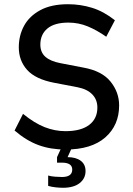

<svg xmlns="http://www.w3.org/2000/svg" viewBox="-20 -698 632 909"><path d="M290 10Q220 10 162.5 -11Q105 -32 49 -80L89 -159Q143 -115 191.5 -96Q240 -77 290 -77Q363 -77 402 -106.5Q441 -136 441 -189Q441 -226 417 -251Q393 -276 347 -285L237 -306Q148 -323 108.5 -367Q69 -411 69 -474Q69 -530 94 -576Q119 -622 171 -650Q223 -678 302 -678Q361 -678 416 -661Q471 -644 524 -602L483 -524Q439 -555 395.5 -573Q352 -591 304 -591Q238 -591 204.5 -563Q171 -535 171 -487Q171 -450 195 -429Q219 -408 266 -399L375 -378Q463 -362 503.5 -311.5Q544 -261 544 -199Q544 -105 478.5 -47.5Q413 10 290 10ZM278 191Q264 191 244 189Q224 187 208 182V133Q221 137 240.5 138.5Q260 140 273 140Q322 140 322 105Q322 72 273 72H250V46L276 -11H326L300 46Q339 46 362 63Q385 80 385 112Q385 147 357 169Q329 191 278 191Z"/></svg>

Font: Gantari Medium
Style: Regular
Weight: 500
Designer: Anugrah Pasau
Foundry: Lafontype
Version: Version 1.000; ttfautohint (v1.8.4.7-5d5b)